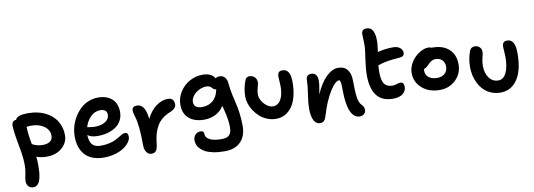

<svg xmlns="http://www.w3.org/2000/svg" viewBox="-70 -1274 5451 1960"><g transform="rotate(-10 2655.0 -293.5)"><path d="M145 210Q117.2 210 97.2 190.2Q77.1 170.4 77.1 132.8Q77.1 112.3 87.6 65.7Q98.1 19 98.1 -32.2Q98.1 -93.8 86.2 -164.6Q74.2 -235.4 60.8 -308.3Q47.4 -381.3 44.9 -439.9Q43.9 -465.3 55.2 -482.2Q66.4 -499 90.8 -499Q100.6 -523.4 132.3 -534.2Q164.1 -544.9 221.2 -544.9Q276.4 -544.9 326.4 -533Q376.5 -521 418.2 -496.8Q460 -472.7 490.5 -438.5Q521 -404.3 538.1 -358.2Q555.2 -312 555.2 -257.8Q555.2 -180.7 493.2 -127.4Q431.2 -74.2 335.9 -74.2Q274.4 -74.2 229 -92.8Q233.9 -44.9 233.9 -4.9Q233.9 32.2 231.7 62Q229.5 91.8 223.6 120.4Q217.8 148.9 208 168Q198.2 187 182.4 198.5Q166.5 210 145 210ZM231 -414.1Q212.4 -414.1 184.1 -410.2Q186.5 -328.1 206.1 -227.1Q208 -226.1 218.5 -221.2Q229 -216.3 233.2 -214.6Q237.3 -212.9 248.3 -209.2Q259.3 -205.6 267.6 -203.9Q275.9 -202.1 288.8 -200.7Q301.8 -199.2 315.9 -199.2Q363.8 -199.2 391.4 -219Q418.9 -238.8 418.9 -278.8Q418.9 -336.9 365.5 -375.5Q312 -414.1 231 -414.1Z M909.7 36.1Q843.8 36.1 793.5 16.6Q743.2 -2.9 712.2 -38.3Q681.2 -73.7 665.8 -120.8Q650.4 -168 650.4 -226.1Q650.4 -275.9 663.8 -326.2Q677.2 -376.5 703.6 -421.4Q730 -466.3 765.9 -501.5Q801.8 -536.6 850.3 -557.4Q898.9 -578.1 952.6 -578.1Q1043 -578.1 1096.7 -530.5Q1150.4 -482.9 1150.4 -394Q1150.4 -345.2 1128.9 -305.9Q1107.4 -266.6 1070.8 -242.2Q1034.2 -217.8 986.8 -204.8Q939.5 -191.9 885.7 -191.9Q813.5 -191.9 780.3 -220.2Q781.2 -155.8 808.3 -122.3Q835.4 -88.9 897.5 -88.9Q944.3 -88.9 984.1 -97.7Q1023.9 -106.4 1049.3 -118.9Q1074.7 -131.3 1094.7 -143.8Q1114.7 -156.2 1131.6 -165Q1148.4 -173.8 1161.6 -173.8Q1194.3 -173.8 1194.3 -130.9Q1194.3 -102.1 1172.6 -72.5Q1150.9 -43 1114.3 -18.8Q1077.6 5.4 1023.4 20.8Q969.2 36.1 909.7 36.1ZM952.6 -446.8Q897.5 -446.8 854.2 -405Q811 -363.3 792.5 -298.8Q798.8 -298.8 824.7 -294.4Q850.6 -290 872.6 -290Q939 -290 980.7 -317.4Q1022.5 -344.7 1022.5 -388.2Q1022.5 -446.8 952.6 -446.8Z M1393.6 82Q1362.3 82 1342.5 54.2Q1322.8 26.4 1322.8 -17.1Q1322.8 -228.5 1292.5 -320.8Q1279.3 -359.9 1279.3 -384.8Q1279.3 -428.2 1330.6 -428.2Q1371.1 -428.2 1396 -393.6Q1420.9 -358.9 1431.6 -272.9Q1472.2 -355 1531.7 -397.9Q1591.3 -440.9 1652.3 -440.9Q1717.3 -440.9 1717.3 -373Q1717.3 -352.1 1703.6 -336.2Q1689.9 -320.3 1658.7 -306.2Q1606.9 -286.6 1570.3 -256.8Q1533.7 -227.1 1511.7 -187.3Q1489.7 -147.5 1478.3 -104.2Q1466.8 -61 1461.4 -4.9Q1455.1 45.4 1439.7 63.7Q1424.3 82 1393.6 82Z M2134.3 187Q2067.9 187 2016.1 176.3Q1964.4 165.5 1933.6 148.9Q1902.8 132.3 1882.8 110.1Q1862.8 87.9 1855.5 66.9Q1848.1 45.9 1848.1 23.9Q1848.1 -9.8 1869.1 -33Q1890.1 -56.2 1923.8 -56.2Q1942.9 -56.2 1950.9 -47.6Q1959 -39.1 1959 -22Q1959 14.6 2001 36.9Q2043 59.1 2125 59.1Q2181.6 59.1 2204.8 33.4Q2228 7.8 2228 -44.9Q2228 -78.1 2223.6 -112.5Q2219.2 -147 2215.3 -165.8Q2211.4 -184.6 2201.7 -223.4Q2191.9 -262.2 2189 -274.9Q2155.3 -219.7 2100.6 -193.4Q2045.9 -167 1984.9 -167Q1884.3 -167 1826.7 -217Q1769 -267.1 1769 -357.9Q1769 -429.2 1807.4 -490.5Q1845.7 -551.8 1908.7 -586.9Q1971.7 -622.1 2043 -622.1Q2138.7 -622.1 2171.9 -561Q2184.1 -576.2 2210.9 -576.2Q2247.1 -576.2 2267.3 -551.8Q2287.6 -527.3 2290 -493.2Q2294.9 -437 2306.9 -377.7Q2318.8 -318.4 2329.8 -276.4Q2340.8 -234.4 2349.4 -170.4Q2357.9 -106.4 2357.9 -36.1Q2357.9 68.4 2299.3 127.7Q2240.7 187 2134.3 187ZM1899.9 -365.2Q1899.9 -297.9 1984.9 -297.9Q2051.3 -297.9 2096.9 -336.2Q2142.6 -374.5 2157.2 -451.2H2155.3Q2145 -451.2 2137 -455.8Q2128.9 -460.4 2122.8 -467.3Q2116.7 -474.1 2109.6 -481Q2102.5 -487.8 2090.3 -492.4Q2078.1 -497.1 2062 -497.1Q2022.9 -497.1 1985.1 -477.8Q1947.3 -458.5 1923.6 -427.7Q1899.9 -397 1899.9 -365.2Z M2435.5 -325.2Q2435.5 -411.1 2467.8 -492.2Q2472.2 -505.9 2484.1 -514.9Q2496.1 -523.9 2511.7 -523.9Q2545.4 -523.9 2566.9 -502.4Q2588.4 -481 2588.4 -445.8Q2588.4 -433.6 2577.4 -397Q2566.4 -360.4 2566.4 -325.2Q2566.4 -292 2586.4 -257.8Q2606.4 -223.6 2637.5 -201.4Q2668.5 -179.2 2697.8 -179.2Q2751 -179.2 2780.3 -229.7Q2809.6 -280.3 2809.6 -366.2Q2809.6 -390.6 2807.1 -420.9Q2804.7 -451.2 2804.7 -466.8Q2804.7 -496.1 2815.9 -510.5Q2827.1 -524.9 2855.5 -524.9Q2937.5 -524.9 2937.5 -391.1Q2937.5 -306.6 2919.9 -240.2Q2902.3 -173.8 2871.1 -132.3Q2839.8 -90.8 2798.8 -69.3Q2757.8 -47.9 2709.5 -47.9Q2661.1 -47.9 2616.9 -65.7Q2572.8 -83.5 2540.5 -112.5Q2508.3 -141.6 2484.1 -177.7Q2460 -213.9 2447.8 -252.2Q2435.5 -290.5 2435.5 -325.2Z M3551.8 76.2Q3492.2 76.2 3459.5 1.5Q3426.8 -73.2 3426.8 -223.1Q3426.8 -267.1 3424.1 -288.8Q3421.4 -310.5 3413.6 -323.2Q3411.6 -324.2 3407.7 -324.2Q3367.7 -324.2 3310.1 -231.4Q3252.4 -138.7 3211.4 0Q3199.7 41.5 3184.6 57.4Q3169.4 73.2 3142.6 73.2Q3100.1 73.2 3078.4 29.5Q3056.6 -14.2 3056.6 -86.9Q3056.6 -154.8 3070.6 -240.5Q3084.5 -326.2 3084.5 -379.9Q3084.5 -439 3139.6 -439Q3169.9 -439 3186.8 -418.2Q3203.6 -397.5 3203.6 -355Q3203.6 -333 3200.7 -312.3Q3197.8 -291.5 3192.6 -263.7Q3187.5 -235.8 3184.6 -216.8Q3232.9 -330.1 3295.4 -390.6Q3357.9 -451.2 3420.4 -451.2Q3482.9 -451.2 3515.1 -409.7Q3547.4 -368.2 3547.4 -295.9Q3547.4 -178.2 3556.4 -120.1Q3565.4 -62 3592.8 -36.1Q3616.7 -15.1 3616.7 19Q3616.7 42.5 3599.4 59.3Q3582 76.2 3551.8 76.2Z M3918.9 -43Q3695.8 -43 3695.8 -326.2Q3695.8 -393.1 3709.7 -485.4Q3723.6 -577.6 3725.6 -613.8Q3727.1 -649.4 3724.6 -692.4Q3722.2 -735.4 3722.7 -748Q3724.6 -796.9 3775.9 -796.9Q3867.2 -796.9 3858.9 -627Q3856.9 -597.7 3848.6 -540Q3927.2 -560.1 4008.8 -560.1Q4052.7 -560.1 4079.3 -539.3Q4106 -518.6 4106 -486.8Q4106 -468.8 4094.2 -457.5Q4082.5 -446.3 4062.5 -444.8Q3982.4 -439.5 3931.4 -431.2Q3880.4 -422.9 3829.6 -404.8Q3826.7 -370.1 3826.7 -331.1Q3826.7 -247.1 3853.3 -211.4Q3879.9 -175.8 3935.5 -175.8Q3959.5 -175.8 3982.9 -183.8Q4006.3 -191.9 4017.6 -191.9Q4056.6 -191.9 4056.6 -144Q4056.6 -99.6 4020.8 -71.3Q3984.9 -43 3918.9 -43Z M4404.3 -47.9Q4293.9 -47.9 4222.2 -110.4Q4150.4 -172.9 4150.4 -268.1Q4150.4 -312 4170.9 -354.7Q4191.4 -397.5 4222.7 -427.7Q4253.9 -458 4291.3 -476.6Q4328.6 -495.1 4362.3 -495.1Q4383.8 -495.1 4397.5 -486.8Q4398.4 -486.8 4400.6 -487.3Q4402.8 -487.8 4404.3 -487.8Q4513.7 -487.8 4575.7 -430.2Q4637.7 -372.6 4637.7 -273.9Q4637.7 -177.2 4570.6 -112.5Q4503.4 -47.9 4404.3 -47.9ZM4280.3 -267.1Q4280.3 -224.6 4312.7 -199.2Q4345.2 -173.8 4400.4 -173.8Q4449.2 -173.8 4478.8 -200.7Q4508.3 -227.5 4508.3 -272Q4508.3 -315.4 4482.9 -340.8Q4457.5 -366.2 4414.6 -366.2Q4391.1 -366.2 4374.5 -356.9Q4357.9 -347.7 4337.4 -327.1Q4335.4 -325.2 4332.5 -322.3Q4320.3 -310.1 4314.5 -304.9Q4308.6 -299.8 4300.3 -294.9Q4292 -290 4282.7 -288.1Q4280.3 -273.4 4280.3 -267.1Z M5011.7 85.9Q4960 85.9 4915.8 67.9Q4871.6 49.8 4841.3 19.8Q4811 -10.3 4789.6 -50.3Q4768.1 -90.3 4758.1 -133.8Q4748 -177.2 4748 -222.2Q4748 -314 4777.8 -388.2Q4790.5 -424.8 4832 -424.8Q4862.3 -424.8 4881.6 -405.3Q4900.9 -385.7 4900.9 -355Q4900.9 -338.4 4889.9 -297.1Q4878.9 -255.9 4878.9 -217.8Q4878.9 -137.7 4914.8 -88.9Q4950.7 -40 5009.8 -40Q5063.5 -40 5092.8 -101.1Q5122.1 -162.1 5122.1 -263.2Q5122.1 -289.1 5119.4 -320.8Q5116.7 -352.5 5116.7 -367.2Q5116.7 -396.5 5128.2 -411.1Q5139.6 -425.8 5168 -425.8Q5208 -425.8 5229 -391.4Q5250 -356.9 5250 -279.8Q5250 -102.1 5185.3 -8.1Q5120.6 85.9 5011.7 85.9Z"/></g></svg>

Font: Shantell Sans Irregular Bouncy
Style: Regular
Weight: 600
Designer: Stephen Nixon, Anya Danilova, Shantell Martin
Foundry: Arrow Type
Version: Version 1.006;[9816181b4]